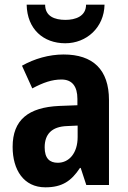

<svg xmlns="http://www.w3.org/2000/svg" viewBox="-20 -884 549 821"><path d="M427 -864H348C348 -814 302 -799 260 -799C214 -799 173 -814 173 -864H94C96 -759 166 -699 259 -699C350 -699 425 -766 427 -864ZM252 -651C190 -651 127 -633 74 -603L118 -506C165 -531 202 -544 243 -544C289 -544 311 -514 311 -461V-434L233 -431C102 -425 34 -372 34 -256C34 -158 81 -83 174 -83C246 -83 285 -110 322 -166H325L349 -93H446V-456C446 -587 377 -651 252 -651ZM268 -345 312 -347V-298C312 -230 276 -188 227 -188C192 -188 171 -207 171 -254C171 -309 200 -343 268 -345Z"/></svg>

Font: Noto Sans Kannada UI Condensed
Style: Bold
Weight: 700
Width: 3
Designer: Jelle Bosma - Monotype Design Team
Foundry: Monotype Imaging Inc.
Version: Version 2.005